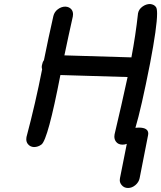

<svg xmlns="http://www.w3.org/2000/svg" viewBox="-20 -725 803 957"><path d="M618 212Q598 212 586 197Q577 186 577 173Q577 168 578 163L612 -8Q602 -4 591 -4Q569 -4 558 -19Q550 -30 550 -44Q550 -49 551 -55Q585 -198 616 -341L281 -351Q219 -30 187 -5Q170 8 149 8Q130 7 119 -7Q111 -17 111 -31Q111 -36 112 -42Q157 -211 190 -380Q188 -385 188 -392Q188 -396 189 -400Q192 -416 199 -425Q221 -535 246 -645Q251 -666 268.5 -679Q286 -692 306 -692Q326 -691 337 -677Q344 -667 344 -654Q344 -649 343 -643Q321 -545 301 -449L635 -439Q656 -549 668 -659Q672 -679 690 -692Q708 -705 728 -705Q749 -703 758 -689Q763 -681 763 -657Q763 -592 728 -409Q684 -185 655 -88Q661 -89 672 -89Q719 -89 719 -59Q719 -55 718 -51L676 163Q672 183 655 197.5Q638 212 618 212Z"/></svg>

Font: Bad Comic
Style: Italic
Weight: 400
Italic angle: -11°
Designer: GGBotNet
Foundry: GGBotNet
Version: 0.95